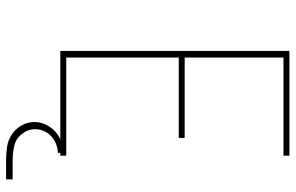

<svg xmlns="http://www.w3.org/2000/svg" viewBox="-186 -588 949 616"><g transform="rotate(90 288.0 -280.5)"><path d="M144 0H480V-19H165V-380H423V-399H165V-716H480V-735H144ZM496 174H556V153H496Q473 153 449.5 148Q426 143 410.5 123.5Q395 104 395 81Q395 61 405.5 44Q416 27 434 17.5Q452 8 471 8V-10Q446 -10 423 2Q400 14 386 36Q372 58 372 83Q372 105 383 124.5Q394 144 412.5 156Q431 168 452.5 171Q474 174 496 174Z"/></g></svg>

Font: Iosevka Sparkle Thin
Style: Regular
Weight: 100
Designer: Belleve Invis
Foundry: Belleve Invis
Version: Version 4.5.0; ttfautohint (v1.8.3)